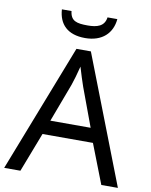

<svg xmlns="http://www.w3.org/2000/svg" viewBox="-98 -990 835 1061"><g transform="rotate(10 319.5 -459.0)"><path d="M473 -918H418C411 -866 369 -855 317 -855C256 -855 222 -863 216 -918H162C167 -836 216 -784 315 -784C411 -784 466 -838 473 -918ZM545 0H638L360 -717H279L0 0H91L176 -221H459ZM352 -517 432 -301H206L287 -517C295 -540 308 -583 318 -624C325 -599 346 -533 352 -517Z"/></g></svg>

Font: Noto Sans Nandinagari
Style: Regular
Weight: 400
Designer: Ek Type
Foundry: Ek Type
Version: Version 1.002